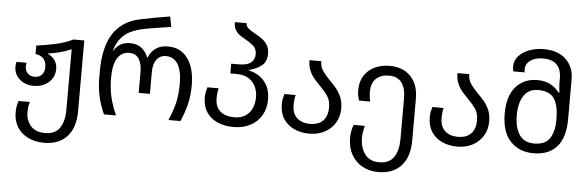

<svg xmlns="http://www.w3.org/2000/svg" viewBox="-58 -975 4375 1431"><g transform="rotate(5 2129.5 -260.0)"><path d="M308.1 250Q238.8 250 186.8 224.1Q134.8 198.2 106 151.6Q77.1 105 77.1 43Q77.1 14.2 81.1 -6.3Q85 -26.9 91.8 -43.9H175.8Q165 -11.2 165 35.2Q165 92.8 200.4 134.8Q235.8 176.8 308.1 176.8Q384.8 176.8 418.5 126Q452.1 75.2 452.1 -9.8V-462.9Q414.1 -445.8 370.1 -433.8Q326.2 -421.9 279.8 -416V-413.1Q309.1 -399.9 329.6 -372.6Q350.1 -345.2 350.1 -306.2Q350.1 -264.2 329.6 -232.7Q309.1 -201.2 273.4 -183.6Q237.8 -166 193.8 -166Q128.9 -166 87.4 -203.6Q45.9 -241.2 45.9 -295.9Q45.9 -305.2 46.9 -314.7Q47.9 -324.2 50.8 -333H126Q123 -317.9 123 -306.2Q123 -273.9 142.6 -253.9Q162.1 -233.9 193.8 -233.9Q229 -233.9 248.5 -255.4Q268.1 -276.9 268.1 -309.1Q268.1 -354 246.6 -376.5Q225.1 -398.9 187 -403.8V-466.8Q262.2 -477.1 332 -492.4Q401.9 -507.8 459 -536.1H540V-5.9Q540 116.2 479 183.1Q418 250 308.1 250Z M733.9 0Q703.1 -69.8 689.2 -134Q675.3 -198.2 675.3 -275.9V-314Q675.3 -499 741.2 -600.1Q807.1 -701.2 939.9 -729Q996.1 -741.2 1052 -751.2Q1107.9 -761.2 1162.1 -770L1177.2 -692.9Q1142.1 -688 1100.6 -681.4Q1059.1 -674.8 1021 -668.5Q982.9 -662.1 957 -655.8Q916 -647 877 -628.4Q837.9 -609.9 807.6 -575Q777.3 -540 758.3 -479H761.2Q790 -521 820.1 -533.4Q850.1 -545.9 882.3 -545.9Q933.1 -545.9 967 -520.5Q1001 -495.1 1017.1 -451.2H1022Q1039.1 -495.1 1075.2 -520.5Q1111.3 -545.9 1164.1 -545.9Q1231 -545.9 1276.1 -512Q1321.3 -478 1344.2 -417.5Q1367.2 -356.9 1367.2 -275.9Q1367.2 -198.2 1352.1 -134Q1336.9 -69.8 1306.2 0H1216.3Q1248 -70.8 1262.7 -134.5Q1277.3 -198.2 1277.3 -276.9Q1277.3 -374 1246.3 -423.6Q1215.3 -473.1 1157.2 -473.1Q1112.3 -473.1 1087.2 -439Q1062 -404.8 1062 -342.8V-182.1H978V-342.8Q978 -398.9 955.1 -436Q932.1 -473.1 882.3 -473.1Q825.2 -473.1 794.2 -423.6Q763.2 -374 763.2 -276.9Q763.2 -198.2 778.1 -134.5Q793 -70.8 824.2 0Z M1704.1 9.8Q1636.7 9.8 1584.2 -13.2Q1531.7 -36.1 1501.7 -81.1Q1471.7 -126 1471.7 -192.9Q1471.7 -214.8 1476.3 -235.4Q1481 -255.9 1484.9 -268.1H1568.8Q1564.9 -254.9 1562.5 -235.4Q1560.1 -215.8 1560.1 -192.9Q1560.1 -128.9 1597.9 -95.9Q1635.7 -63 1704.1 -63Q1753.9 -63 1786.9 -85Q1819.8 -106.9 1835.9 -144.5Q1852.1 -182.1 1852.1 -226.1Q1852.1 -268.1 1835.4 -304.4Q1818.8 -340.8 1783.4 -363.5Q1748 -386.2 1690.9 -386.2H1646V-459H1701.7Q1766.1 -459 1793.9 -482.4Q1821.8 -505.9 1821.8 -544.9Q1821.8 -584 1798.8 -605Q1775.9 -626 1747.1 -642.1Q1722.7 -655.8 1699.2 -670.9Q1675.8 -686 1660.9 -709.5Q1646 -732.9 1646 -770H1733.9Q1733.9 -744.1 1757.3 -727.1Q1780.8 -710 1812 -692.9Q1836.9 -680.2 1859.9 -662.6Q1882.8 -645 1897.9 -620.1Q1913.1 -595.2 1913.1 -557.1Q1913.1 -496.1 1875.5 -467Q1837.9 -438 1781.7 -423.8V-419.9Q1819.8 -413.1 1856.9 -389.6Q1894 -366.2 1918.5 -323.5Q1942.9 -280.8 1942.9 -215.8Q1942.9 -149.9 1913.3 -98.9Q1883.8 -47.9 1829.8 -19Q1775.9 9.8 1704.1 9.8Z M2270 9.8Q2208 9.8 2157.5 -13.2Q2106.9 -36.1 2077.4 -81.1Q2047.9 -126 2047.9 -192.9Q2047.9 -214.8 2052.5 -235.4Q2057.1 -255.9 2061 -268.1H2145Q2141.1 -254.9 2138.7 -235.4Q2136.2 -215.8 2136.2 -192.9Q2136.2 -128.9 2172.6 -95.9Q2209 -63 2270 -63Q2331.1 -63 2366 -96.9Q2400.9 -130.9 2400.9 -198.2Q2400.9 -250 2378.9 -282.5Q2356.9 -314.9 2328.1 -342.8Q2304.2 -367.2 2280.5 -393.6Q2256.8 -419.9 2241 -454.3Q2225.1 -488.8 2225.1 -536.1H2313Q2313 -493.2 2336.4 -460.7Q2359.9 -428.2 2391.1 -397Q2416 -373 2439 -345Q2461.9 -316.9 2477.1 -281.5Q2492.2 -246.1 2492.2 -198.2Q2492.2 -136.2 2463.1 -89.1Q2434.1 -42 2384 -16.1Q2334 9.8 2270 9.8Z M2807.6 250Q2739.7 250 2687.3 220.5Q2634.8 190.9 2605.7 137.9Q2576.7 85 2576.7 13.2Q2576.7 -16.1 2582.3 -41.5Q2587.9 -66.9 2594.7 -84H2678.7Q2673.8 -67.9 2669.4 -42.5Q2665 -17.1 2665 4.9Q2665 78.1 2700.4 127.4Q2735.8 176.8 2807.6 176.8Q2884.8 176.8 2918.2 126Q2951.7 75.2 2951.7 -9.8V-314Q2951.7 -390.1 2920.7 -431.6Q2889.6 -473.1 2824.7 -473.1Q2767.1 -473.1 2730.5 -440.2Q2693.8 -407.2 2693.8 -342.8Q2693.8 -320.8 2696.3 -301.5Q2698.7 -282.2 2702.6 -268.1H2618.7Q2614.7 -279.8 2610.4 -300.3Q2606 -320.8 2606 -342.8Q2606 -410.2 2635.5 -455.1Q2665 -500 2714.4 -522.9Q2763.7 -545.9 2824.7 -545.9Q2922.9 -545.9 2981.4 -486.3Q3040 -426.8 3040 -317.9V-5.9Q3040 116.2 2979 183.1Q2918 250 2807.6 250Z M3377 9.8Q3314.9 9.8 3264.4 -13.2Q3213.9 -36.1 3184.3 -81.1Q3154.8 -126 3154.8 -192.9Q3154.8 -214.8 3159.4 -235.4Q3164.1 -255.9 3168 -268.1H3252Q3248 -254.9 3245.6 -235.4Q3243.2 -215.8 3243.2 -192.9Q3243.2 -128.9 3279.5 -95.9Q3315.9 -63 3377 -63Q3438 -63 3472.9 -96.9Q3507.8 -130.9 3507.8 -198.2Q3507.8 -250 3485.8 -282.5Q3463.9 -314.9 3435.1 -342.8Q3411.1 -367.2 3387.5 -393.6Q3363.8 -419.9 3347.9 -454.3Q3332 -488.8 3332 -536.1H3419.9Q3419.9 -493.2 3443.4 -460.7Q3466.8 -428.2 3498 -397Q3522.9 -373 3545.9 -345Q3568.8 -316.9 3584 -281.5Q3599.1 -246.1 3599.1 -198.2Q3599.1 -136.2 3570.1 -89.1Q3541 -42 3491 -16.1Q3440.9 9.8 3377 9.8Z M3946.8 9.8Q3840.8 9.8 3774.9 -59.6Q3709 -128.9 3709 -267.1Q3709 -397.9 3769.3 -467Q3829.6 -536.1 3929.7 -536.1Q3991.7 -536.1 4031.2 -513.2Q4070.8 -490.2 4095.7 -457H4102.1Q4100.6 -467.8 4098.1 -488.3Q4095.7 -508.8 4095.7 -524.9V-570.8Q4095.7 -626 4063.7 -663.1Q4031.7 -700.2 3958 -700.2Q3900.9 -700.2 3864.7 -675Q3828.6 -649.9 3828.6 -608.9Q3828.6 -603 3829.1 -596.9Q3829.6 -590.8 3830.6 -585H3745.6Q3742.7 -595.2 3741.7 -604Q3740.7 -612.8 3740.7 -621.1Q3740.7 -665 3769.8 -698.5Q3798.8 -731.9 3848.4 -751Q3897.9 -770 3958 -770Q4064.9 -770 4124.3 -712.9Q4183.6 -655.8 4183.6 -563V-267.1Q4183.6 -128.9 4122.8 -59.6Q4062 9.8 3946.8 9.8ZM3946.8 -63Q4028.8 -63 4062.7 -114Q4096.7 -165 4096.7 -250V-266.1Q4096.7 -357.9 4063.7 -410.4Q4030.8 -462.9 3941.9 -462.9Q3870.6 -462.9 3835.2 -408Q3799.8 -353 3799.8 -265.1Q3799.8 -168.9 3835.7 -116Q3871.6 -63 3946.8 -63Z"/></g></svg>

Font: Kurinto Seri
Style: Regular
Weight: 400
Designer: Kurinto was developed by Clint Goss from a range of fonts that are compatible with the SIL Open Font License Version 1.1
Foundry: Clinton F. Goss
Version: Version 2.196; July 25, 2020